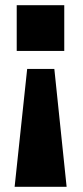

<svg xmlns="http://www.w3.org/2000/svg" viewBox="-20 -550 317 735"><path d="M44 -355V-530H226V-355ZM36 165 84 -286H188L235 165Z"/></svg>

Font: Morrison
Style: Bold
Weight: 700
Designer: Pablo Impallari, Rodrigo Fuenzalida (Modified by Dan O. Williams)
Version: Version 0.03;June 6, 2019;FontCreator 11.5.0.2425 64-bit; tt